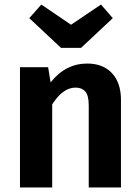

<svg xmlns="http://www.w3.org/2000/svg" viewBox="-20 -826 615 846"><path d="M337 -615H249L109 -746L162 -806L293 -717L425 -806L477 -746ZM364 -546Q434 -546 473.5 -503.5Q513 -461 513 -386V0H371V-362Q371 -405 356 -422.5Q341 -440 313 -440Q257 -440 210 -366V0H68V-530H192L203 -463Q269 -546 364 -546Z"/></svg>

Font: Fira Sans SemiBold
Style: Regular
Weight: 600
Designer: bBox Type GmbH & Carrois Corporate GbR & Edenspiekermann AG
Foundry: bBox Type GmbH & Carrois Corporate GbR & Edenspiekermann AG
Version: Version 4.301;PS 004.301;hotconv 1.0.88;makeotf.lib2.5.64775